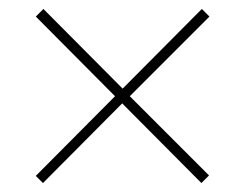

<svg xmlns="http://www.w3.org/2000/svg" viewBox="-20 -568 547 429"><path d="M431 -548 448 -531 270 -353 447 -176 430 -159 253 -337 76 -159 60 -175 237 -353 60 -531 77 -548 254 -370Z"/></svg>

Font: Noto Sans Khmer SemiCondensed Thin
Style: Regular
Weight: 250
Width: 4
Designer: Danh Hong and the Monotype Design Team
Foundry: Monotype Imaging Inc.
Version: Version 2.004